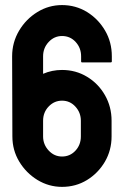

<svg xmlns="http://www.w3.org/2000/svg" viewBox="-20 -727 495 757"><path d="M224.6 9.8Q172.4 9.8 127.4 -17.6Q83 -44.9 55.9 -89.8Q28.8 -134.8 28.8 -189L27.8 -504.9Q27.8 -559.6 55.2 -606Q82.5 -651.9 127.2 -679.4Q171.9 -707 224.6 -707Q278.3 -707 323.2 -679.7Q367.7 -651.9 394.3 -606.4Q420.9 -561 420.9 -504.9V-484.9Q420.9 -481 416 -481H303.7Q299.8 -481 299.8 -484.9V-504.9Q299.8 -538.1 278.3 -561.5Q256.8 -585 224.6 -585Q193.8 -585 171.9 -561.5Q149.9 -538.1 149.9 -504.9V-436Q185.1 -451.2 224.6 -451.2Q278.8 -451.2 323.2 -424.3Q367.7 -397.5 393.8 -351.8Q419.9 -306.2 419.9 -251V-189Q419.9 -134.8 393.6 -89.4Q366.7 -43.9 322.8 -17.1Q278.8 9.8 224.6 9.8ZM224.6 -109.9Q255.9 -109.9 277.3 -132.8Q298.8 -155.8 298.8 -189V-251Q298.8 -283.2 277.3 -306.6Q255.9 -330.1 224.6 -330.1Q193.8 -330.1 171.9 -307.1Q149.9 -284.2 149.9 -251V-189Q149.9 -157.2 171.9 -133.5Q193.8 -109.9 224.6 -109.9Z"/></svg>

Font: WRV
Style: Display
Weight: 400
Designer: Will Viles x Danh Hong
Version: Version 8.001; ttfautohint (v1.8.3)